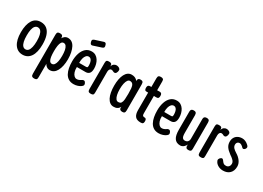

<svg xmlns="http://www.w3.org/2000/svg" viewBox="-18 -1484 3431 2508"><g transform="rotate(30 1697.5 -229.5)"><path d="M195 14Q156 14 126 -2Q96 -18 74.5 -49.5Q53 -81 42 -126.5Q31 -172 31 -231Q31 -289 41.5 -334.5Q52 -380 72 -412Q92 -444 122.5 -460.5Q153 -477 193 -477Q248 -477 284.5 -448Q321 -419 339 -364.5Q357 -310 357 -232Q357 -172 346 -126Q335 -80 314 -49Q293 -18 263 -2Q233 14 195 14ZM193 -66Q219 -66 235.5 -85Q252 -104 261 -141.5Q270 -179 270 -234Q270 -287 261.5 -323Q253 -359 236 -378Q219 -397 192 -397Q168 -397 151 -378Q134 -359 126 -322.5Q118 -286 118 -233Q118 -178 126.5 -141Q135 -104 152 -85Q169 -66 193 -66Z M603 11Q575 11 553 -6.5Q531 -24 516.5 -56.5Q502 -89 494 -133.5Q486 -178 486 -232Q486 -287 494 -331.5Q502 -376 517 -408Q532 -440 554 -457Q576 -474 603 -474Q637 -474 662.5 -457Q688 -440 705 -407.5Q722 -375 731.5 -330Q741 -285 741 -231Q741 -177 731.5 -132.5Q722 -88 705 -56Q688 -24 662.5 -6.5Q637 11 603 11ZM482 207Q463 207 453.5 201Q444 195 441 184.5Q438 174 438 161V-429Q438 -443 441 -453Q444 -463 453.5 -468.5Q463 -474 483 -474Q503 -474 513.5 -467Q524 -460 526 -442V162Q526 175 523.5 185.5Q521 196 511 201.5Q501 207 482 207ZM587 -74Q610 -74 624.5 -94Q639 -114 646 -149.5Q653 -185 653 -232Q653 -280 646 -315Q639 -350 624.5 -369.5Q610 -389 587 -389Q565 -389 552.5 -369.5Q540 -350 534.5 -315Q529 -280 529 -232Q529 -185 534 -149.5Q539 -114 552 -94Q565 -74 587 -74Z M964 14Q919 14 887.5 -5.5Q856 -25 837 -59.5Q818 -94 809.5 -139Q801 -184 801 -236Q801 -305 819 -359Q837 -413 872.5 -444.5Q908 -476 961 -476Q996 -476 1021.5 -460.5Q1047 -445 1064 -419Q1081 -393 1089.5 -361Q1098 -329 1098 -297Q1098 -246 1078 -224Q1058 -202 1023 -202H892Q890 -159 900.5 -128Q911 -97 928.5 -80.5Q946 -64 965 -64Q981 -64 992.5 -67.5Q1004 -71 1012.5 -75.5Q1021 -80 1028 -85Q1035 -90 1042 -93.5Q1049 -97 1057 -97Q1068 -97 1074.5 -91.5Q1081 -86 1086 -76Q1091 -67 1092 -62Q1093 -57 1093 -49Q1093 -36 1074.5 -21Q1056 -6 1026 4Q996 14 964 14ZM891 -264H987Q1005 -264 1011.5 -268Q1018 -272 1018 -296Q1018 -323 1012 -346.5Q1006 -370 993 -384Q980 -398 961 -398Q938 -398 922 -380.5Q906 -363 898 -332.5Q890 -302 891 -264ZM928 -547Q913 -543 904 -549Q895 -555 889 -574Q882 -595 886.5 -606Q891 -617 910 -624L1035 -664Q1050 -668 1059 -661.5Q1068 -655 1073 -636Q1080 -615 1075 -604Q1070 -593 1051 -587Z M1221 10Q1202 10 1193 4.5Q1184 -1 1181 -11.5Q1178 -22 1178 -36V-430Q1178 -445 1181 -455Q1184 -465 1193 -469.5Q1202 -474 1222 -474Q1240 -474 1249.5 -469.5Q1259 -465 1262.5 -456.5Q1266 -448 1266 -437L1264 -425Q1269 -440 1276 -450.5Q1283 -461 1292.5 -468Q1302 -475 1312 -478Q1322 -481 1332 -481Q1338 -481 1345.5 -479.5Q1353 -478 1361 -475Q1369 -472 1375 -467.5Q1381 -463 1385.5 -456.5Q1390 -450 1390 -440Q1390 -418 1380 -400.5Q1370 -383 1354 -383Q1346 -383 1340 -385Q1334 -387 1329.5 -390Q1325 -393 1318 -395.5Q1311 -398 1301 -398Q1293 -398 1286.5 -394Q1280 -390 1275.5 -383.5Q1271 -377 1268.5 -367.5Q1266 -358 1266 -348V-34Q1266 -20 1263.5 -10Q1261 0 1251 5Q1241 10 1221 10Z M1696 9Q1676 9 1664.5 0Q1653 -9 1653 -28L1655 -43Q1649 -32 1639 -20Q1629 -8 1611.5 0Q1594 8 1563 8Q1533 8 1509 -9.5Q1485 -27 1468.5 -59Q1452 -91 1443.5 -136Q1435 -181 1435 -236Q1435 -289 1443.5 -333Q1452 -377 1468.5 -408.5Q1485 -440 1509 -457Q1533 -474 1563 -474Q1589 -474 1607 -467.5Q1625 -461 1637 -450.5Q1649 -440 1655 -429L1654 -437Q1656 -458 1665.5 -467Q1675 -476 1696 -476Q1715 -476 1724 -470Q1733 -464 1736 -453Q1739 -442 1739 -427V-37Q1739 -23 1736 -12.5Q1733 -2 1724 3.5Q1715 9 1696 9ZM1586 -76Q1618 -76 1630.5 -95.5Q1643 -115 1646 -150.5Q1649 -186 1649 -234Q1649 -281 1646 -316Q1643 -351 1629 -371.5Q1615 -392 1584 -392Q1565 -392 1551 -372.5Q1537 -353 1529 -317.5Q1521 -282 1521 -232Q1521 -184 1529 -149Q1537 -114 1551.5 -95Q1566 -76 1586 -76Z M1974 10Q1944 10 1923 2Q1902 -6 1889.5 -22Q1877 -38 1871 -61Q1865 -84 1865 -114V-594Q1865 -608 1868 -618Q1871 -628 1880 -633.5Q1889 -639 1908 -639Q1927 -639 1937 -633.5Q1947 -628 1949.5 -618.5Q1952 -609 1952 -595V-117Q1952 -105 1953.5 -96.5Q1955 -88 1958.5 -83.5Q1962 -79 1966.5 -77Q1971 -75 1976 -75Q1989 -75 1998 -72Q2007 -69 2012 -60Q2017 -51 2017 -33Q2017 -14 2011.5 -4.5Q2006 5 1996.5 7.5Q1987 10 1974 10ZM1848 -463 1911 -462 1981 -464Q1994 -465 2004 -462Q2014 -459 2020 -449.5Q2026 -440 2026 -421Q2026 -402 2021 -392.5Q2016 -383 2007 -380Q1998 -377 1984 -377L1911 -379L1845 -378Q1825 -377 1817 -387.5Q1809 -398 1809 -421Q1809 -443 1818.5 -453.5Q1828 -464 1848 -463Z M2247 14Q2202 14 2170.5 -5.5Q2139 -25 2120 -59.5Q2101 -94 2092.5 -139Q2084 -184 2084 -236Q2084 -305 2102 -359Q2120 -413 2155.5 -444.5Q2191 -476 2244 -476Q2279 -476 2304.5 -460.5Q2330 -445 2347 -419Q2364 -393 2372.5 -361Q2381 -329 2381 -297Q2381 -246 2361 -224Q2341 -202 2306 -202H2175Q2173 -159 2183.5 -128Q2194 -97 2211.5 -80.5Q2229 -64 2248 -64Q2264 -64 2275.5 -67.5Q2287 -71 2295.5 -75.5Q2304 -80 2311 -85Q2318 -90 2325 -93.5Q2332 -97 2340 -97Q2351 -97 2357.5 -91.5Q2364 -86 2369 -76Q2374 -67 2375 -62Q2376 -57 2376 -49Q2376 -36 2357.5 -21Q2339 -6 2309 4Q2279 14 2247 14ZM2174 -264H2270Q2288 -264 2294.5 -268Q2301 -272 2301 -296Q2301 -323 2295 -346.5Q2289 -370 2276 -384Q2263 -398 2244 -398Q2221 -398 2205 -380.5Q2189 -363 2181 -332.5Q2173 -302 2174 -264Z M2572 11Q2540 11 2518 0Q2496 -11 2482 -32.5Q2468 -54 2461.5 -85.5Q2455 -117 2455 -160V-430Q2455 -444 2458.5 -453.5Q2462 -463 2471.5 -469Q2481 -475 2499 -475Q2518 -475 2527 -469Q2536 -463 2539.5 -452.5Q2543 -442 2543 -429V-159Q2543 -130 2548 -111Q2553 -92 2564 -83Q2575 -74 2592 -74Q2612 -74 2625 -82Q2638 -90 2644.5 -104Q2651 -118 2651 -134V-430Q2651 -444 2654.5 -453.5Q2658 -463 2668 -469Q2678 -475 2696 -475Q2714 -475 2723 -469Q2732 -463 2735 -453Q2738 -443 2738 -429V-32Q2738 -21 2735 -11.5Q2732 -2 2722.5 3.5Q2713 9 2695 9Q2680 9 2671.5 5.5Q2663 2 2659 -4.5Q2655 -11 2654 -18Q2653 -25 2653 -30V-53Q2651 -43 2643.5 -32Q2636 -21 2625 -11Q2614 -1 2600.5 5Q2587 11 2572 11Z M2881 10Q2862 10 2853 4.5Q2844 -1 2841 -11.5Q2838 -22 2838 -36V-430Q2838 -445 2841 -455Q2844 -465 2853 -469.5Q2862 -474 2882 -474Q2900 -474 2909.5 -469.5Q2919 -465 2922.5 -456.5Q2926 -448 2926 -437L2924 -425Q2929 -440 2936 -450.5Q2943 -461 2952.5 -468Q2962 -475 2972 -478Q2982 -481 2992 -481Q2998 -481 3005.5 -479.5Q3013 -478 3021 -475Q3029 -472 3035 -467.5Q3041 -463 3045.5 -456.5Q3050 -450 3050 -440Q3050 -418 3040 -400.5Q3030 -383 3014 -383Q3006 -383 3000 -385Q2994 -387 2989.5 -390Q2985 -393 2978 -395.5Q2971 -398 2961 -398Q2953 -398 2946.5 -394Q2940 -390 2935.5 -383.5Q2931 -377 2928.5 -367.5Q2926 -358 2926 -348V-34Q2926 -20 2923.5 -10Q2921 0 2911 5Q2901 10 2881 10Z M3219 16Q3200 16 3182.5 12Q3165 8 3149.5 0Q3134 -8 3121.5 -19Q3109 -30 3101 -44Q3094 -55 3092 -64Q3090 -73 3092.5 -81.5Q3095 -90 3102 -99Q3118 -117 3132 -117Q3146 -117 3159 -97Q3164 -89 3170 -82Q3176 -75 3183.5 -69Q3191 -63 3200.5 -60.5Q3210 -58 3221 -58Q3248 -58 3263 -75.5Q3278 -93 3278 -122Q3278 -132 3274 -142Q3270 -152 3263 -160.5Q3256 -169 3246.5 -177.5Q3237 -186 3226.5 -194.5Q3216 -203 3204 -210Q3177 -230 3159 -247Q3141 -264 3129.5 -281.5Q3118 -299 3113 -317.5Q3108 -336 3108 -357Q3108 -393 3123 -419.5Q3138 -446 3166 -461Q3194 -476 3232 -476Q3244 -476 3256 -473.5Q3268 -471 3280 -465.5Q3292 -460 3303.5 -452.5Q3315 -445 3325 -435Q3341 -422 3343 -408.5Q3345 -395 3335 -380Q3324 -366 3312.5 -363Q3301 -360 3292 -369Q3284 -378 3274.5 -386Q3265 -394 3254.5 -399.5Q3244 -405 3232 -405Q3219 -405 3209 -399.5Q3199 -394 3193 -383Q3187 -372 3187 -357Q3187 -343 3192 -331Q3197 -319 3206 -309Q3215 -299 3227.5 -289.5Q3240 -280 3256 -270Q3278 -257 3296 -241Q3314 -225 3327.5 -207Q3341 -189 3349 -168Q3357 -147 3357 -123Q3357 -58 3320 -21Q3283 16 3219 16Z"/></g></svg>

Font: Fredoka Condensed
Style: Regular
Weight: 400
Width: 3
Designer: Ben Nathan
Foundry: Milena B. Brandão, Ben Nathan
Version: Version 2.001